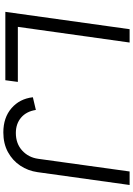

<svg xmlns="http://www.w3.org/2000/svg" viewBox="157 -942 797 1151"><g transform="rotate(90 555.5 -366.5)"><path d="M51 0 155 -745H235L141 -75H471L461 0ZM774 12Q685 12 628.5 -37Q572 -86 563 -165L639 -183Q648 -126 685 -94.5Q722 -63 777 -63Q841 -63 882.5 -101Q924 -139 932 -197L1008 -745H1089L1012 -193Q1004 -136 973 -89.5Q942 -43 891.5 -15.5Q841 12 774 12Z"/></g></svg>

Font: Plus Jakarta Sans
Style: Italic
Weight: 400
Italic angle: -8°
Designer: Gumpita Rahayu
Foundry: Tokotype
Version: Version 2.006